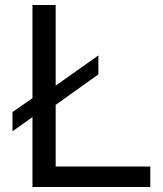

<svg xmlns="http://www.w3.org/2000/svg" viewBox="-20 -749 652 769"><path d="M203 -406 374 -527V-451L203 -329V-82H582V0H110V-280L30 -223V-300L110 -356V-729H203Z"/></svg>

Font: ColatingCofangSans
Style: Regular
Weight: 400
Foundry: GNU
Version: Version 412.227;June 27, 2022;FontCreator 11.0.0.2412 32-bit